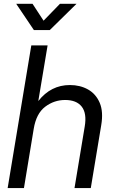

<svg xmlns="http://www.w3.org/2000/svg" viewBox="-20 -959 587 979"><path d="M151.9 -301.8 102.1 0H19L139.6 -727.5H222.7L175.3 -443.8Q239.3 -525.4 336.4 -525.4Q388.7 -525.4 429 -502.7Q469.2 -480 488.5 -434.6Q507.8 -389.2 496.1 -320.3L442.9 0H359.9L412.1 -314.5Q423.3 -381.3 396.7 -415.3Q370.1 -449.2 312 -449.2Q255.9 -449.2 210.2 -414.6Q164.6 -379.9 151.9 -301.8ZM146 -939.5 202.1 -853.5 285.6 -939.5H369.6V-939L233.9 -805.7H152.8L63 -939V-939.5Z"/></svg>

Font: Inter Display
Style: Italic
Weight: 400
Italic angle: -9.39999°
Designer: Rasmus Andersson
Foundry: rsms
Version: Version 4.000;git-a52131595